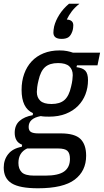

<svg xmlns="http://www.w3.org/2000/svg" viewBox="-39 -801 558 1032"><path d="M424 36Q424 118 362.5 164.5Q301 211 165 211Q67 211 24 184.5Q-19 158 -19 100Q-19 58 5 27.5Q29 -3 78 -12L80 -23Q59 -31 49.5 -47.5Q40 -64 40 -87Q40 -128 66 -151Q92 -174 137 -182L138 -193Q77 -220 77 -318Q77 -365 91 -404Q105 -443 131 -471Q157 -499 195 -514.5Q233 -530 281 -530Q304 -530 321.5 -526.5Q339 -523 353 -518H499L485 -450H375L372 -440Q406 -436 420 -420.5Q434 -405 434 -370Q434 -330 420.5 -294.5Q407 -259 380.5 -232Q354 -205 315 -189.5Q276 -174 225 -174Q214 -174 202 -174.5Q190 -175 180 -177Q115 -165 115 -119Q115 -99 127.5 -91.5Q140 -84 167 -84H287Q363 -84 393.5 -54Q424 -24 424 36ZM238 -242Q283 -242 307.5 -263.5Q332 -285 343 -335Q348 -355 350 -371Q352 -387 352 -397Q352 -427 333.5 -444.5Q315 -462 273 -462Q228 -462 203.5 -440.5Q179 -419 168 -369Q163 -349 161 -333Q159 -317 159 -307Q159 -277 177.5 -259.5Q196 -242 238 -242ZM337 53Q337 23 323.5 10Q310 -3 272 -3H107Q60 19 60 75Q60 107 78 125Q96 143 145 143H204Q275 143 306 120.5Q337 98 337 53ZM292 -592Q248 -592 248 -626Q248 -632 249 -641Q250 -650 252 -659Q260 -691 280.5 -723Q301 -755 332 -781H388Q362 -760 346.5 -739.5Q331 -719 320 -696Q355 -694 355 -665Q355 -660 354 -651Q353 -642 350 -633Q342 -610 329 -601Q316 -592 292 -592Z"/></svg>

Font: IBM Plex Sans Cond Text
Style: Italic
Weight: 450
Width: 3
Italic angle: -11°
Designer: Mike Abbink, Paul van der Laan, Pieter van Rosmalen
Foundry: Bold Monday
Version: Version 1.3